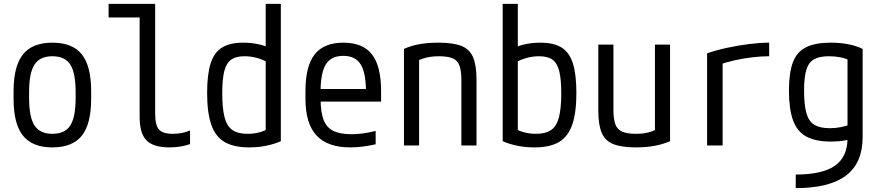

<svg xmlns="http://www.w3.org/2000/svg" viewBox="-20 -750 4540 990"><path d="M250 10Q147 10 98.5 -50.5Q50 -111 50 -240V-280Q50 -409 98.5 -469.5Q147 -530 250 -530Q354 -530 402 -469.5Q450 -409 450 -280V-240Q450 -111 402 -50.5Q354 10 250 10ZM250 -60Q315 -60 342.5 -103Q370 -146 370 -245V-275Q370 -374 342.5 -417Q315 -460 250 -460Q186 -460 158 -417Q130 -374 130 -275V-245Q130 -146 158 -103Q186 -60 250 -60Z M853 10Q771 10 735.5 -26Q700 -62 700 -147V-660H540V-730H780V-164Q780 -105 799.5 -82.5Q819 -60 871 -60Q897 -60 918.5 -64.5Q940 -69 960 -77V-7Q934 2 907.5 6Q881 10 853 10Z M1264 10Q1186 10 1138.5 -17.5Q1091 -45 1069.5 -107Q1048 -169 1048 -270Q1048 -366 1066 -423Q1084 -480 1125 -505Q1166 -530 1234 -530Q1277 -530 1316.5 -521Q1356 -512 1389 -493L1364 -427Q1333 -444 1302.5 -452Q1272 -460 1240 -460Q1197 -460 1172 -442.5Q1147 -425 1136.5 -383.5Q1126 -342 1126 -269Q1126 -191 1138 -145Q1150 -99 1178.5 -79.5Q1207 -60 1256 -60Q1288 -60 1316.5 -67.5Q1345 -75 1368 -89L1350 -46V-730H1428V-22Q1397 -8 1355 1Q1313 10 1264 10Z M1786 10Q1669 10 1612 -51.5Q1555 -113 1555 -240V-280Q1555 -409 1602.5 -469.5Q1650 -530 1750 -530Q1851 -530 1898 -469.5Q1945 -409 1945 -280V-226H1594V-291H1885L1867 -268V-277Q1867 -375 1839.5 -418.5Q1812 -462 1750 -462Q1688 -462 1660.5 -418.5Q1633 -375 1633 -277V-243Q1633 -174 1648 -133.5Q1663 -93 1698 -75.5Q1733 -58 1792 -58Q1821 -58 1851.5 -62Q1882 -66 1917 -75V-6Q1887 1 1852.5 5.5Q1818 10 1786 10Z M2063 -498Q2101 -515 2144 -522.5Q2187 -530 2241 -530Q2317 -530 2359.5 -513Q2402 -496 2419.5 -454.5Q2437 -413 2437 -340V0H2359V-336Q2359 -385 2349 -412Q2339 -439 2313.5 -449.5Q2288 -460 2242 -460Q2219 -460 2199 -457Q2179 -454 2159 -447.5Q2139 -441 2115 -428L2141 -478V0H2063Z M2736 10Q2687 10 2645 1Q2603 -8 2572 -22V-730H2650V-46L2632 -89Q2655 -75 2683.5 -67.5Q2712 -60 2744 -60Q2793 -60 2821.5 -79.5Q2850 -99 2862 -145Q2874 -191 2874 -269Q2874 -342 2863.5 -383.5Q2853 -425 2828.5 -442.5Q2804 -460 2760 -460Q2728 -460 2698 -452Q2668 -444 2636 -427L2611 -493Q2644 -512 2683.5 -521Q2723 -530 2766 -530Q2835 -530 2875.5 -505Q2916 -480 2934 -423Q2952 -366 2952 -270Q2952 -169 2930.5 -107Q2909 -45 2862 -17.5Q2815 10 2736 10Z M3259 10Q3185 10 3142.5 -7Q3100 -24 3082.5 -65.5Q3065 -107 3065 -180V-520H3143V-184Q3143 -136 3153 -109Q3163 -82 3188.5 -71Q3214 -60 3260 -60Q3284 -60 3303.5 -63Q3323 -66 3342.5 -73Q3362 -80 3385 -92L3357 -42V-520H3435V-22Q3398 -6 3355 2Q3312 10 3259 10Z M3626 -475Q3675 -492 3731.5 -504Q3788 -516 3843.5 -523Q3899 -530 3946 -530V-460Q3905 -460 3859 -454.5Q3813 -449 3768 -439Q3723 -429 3686 -415L3706 -453V0H3626Z M4083 150Q4220 150 4285 104.5Q4350 59 4350 -38V-480L4370 -435Q4341 -449 4313 -454.5Q4285 -460 4254 -460Q4205 -460 4177 -444Q4149 -428 4137.5 -389.5Q4126 -351 4126 -283Q4126 -209 4138 -166.5Q4150 -124 4179 -106.5Q4208 -89 4259 -89Q4289 -89 4315.5 -94.5Q4342 -100 4372 -110L4393 -40Q4366 -31 4335 -25.5Q4304 -20 4264 -20Q4185 -20 4137.5 -46Q4090 -72 4069 -130Q4048 -188 4048 -284Q4048 -375 4068.5 -429Q4089 -483 4136.5 -506.5Q4184 -530 4263 -530Q4361 -530 4428 -498V-43Q4428 90 4342.5 155Q4257 220 4083 220Z"/></svg>

Font: M PLUS Code Latin
Style: Regular
Weight: 400
Designer: Coji Morishita
Foundry: UNDERFOREST DESIGN
Version: Version 1.002; ttfautohint (v1.8.3)